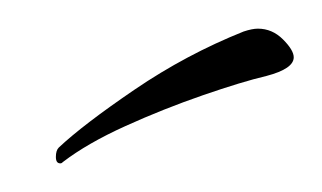

<svg xmlns="http://www.w3.org/2000/svg" viewBox="-20 -434 225 134"><path d="M22 -320Q19 -320 19 -324.5Q19 -329 21 -331Q38 -347 74 -371.5Q110 -396 150 -412Q156 -414 160 -414Q170 -414 177.5 -406.5Q185 -399 185 -394Q185 -386 166 -381Q149 -377 121.5 -367.5Q94 -358 67.5 -346Q41 -334 24 -321Q23 -320 22.5 -320Q22 -320 22 -320Z"/></svg>

Font: Caramel
Style: Regular
Weight: 400
Designer: Robert E. Leuschke
Foundry: Robert E. Leuschke
Version: Version 1.010